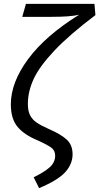

<svg xmlns="http://www.w3.org/2000/svg" viewBox="-20 -758 513 992"><path d="M154 158Q209 131 237 106Q265 81 265 46Q265 21 247 6.5Q229 -8 174 -33Q104 -62 70 -103.5Q36 -145 36 -219Q36 -332 125.5 -453Q215 -574 389 -682Q345 -671 246 -671H95L114 -738H468L473 -680Q338 -578 261 -496.5Q184 -415 154 -350Q124 -285 124 -221Q124 -185 135.5 -162.5Q147 -140 169 -125Q191 -110 231 -92Q294 -65 324.5 -37Q355 -9 355 39Q355 89 317.5 131Q280 173 182 214Z"/></svg>

Font: FiraGO Book
Style: Italic
Weight: 350
Italic angle: -8°
Designer: bBox Type GmbH
Foundry: bBox Type GmbH
Version: Version 1.001